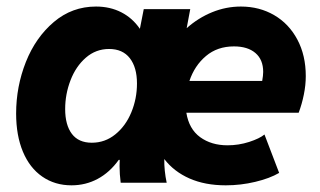

<svg xmlns="http://www.w3.org/2000/svg" viewBox="-20 -553 968 581"><path d="M28.8 -209.5Q28.8 -291 58.3 -365.5Q87.9 -439.9 143.1 -486.6Q198.2 -533.2 270.5 -533.2Q313 -533.2 346.9 -515.9Q380.9 -498.5 403.3 -465.8L415 -525.4H555.7L544.9 -467.8Q580.1 -499 622.1 -516.1Q664.1 -533.2 709 -533.2Q765.1 -533.2 809.8 -507.1Q854.5 -481 879.9 -433.1Q905.3 -385.3 905.3 -322.8Q905.3 -295.4 899.4 -266.6Q893.6 -237.8 883.8 -211.9H543.9Q551.8 -162.6 585.7 -137.9Q619.6 -113.3 668.5 -113.3Q702.1 -113.3 733.9 -123.5Q765.6 -133.8 780.3 -146L824.7 -29.8Q796.4 -13.2 752.4 -2.7Q708.5 7.8 663.1 7.8Q600.6 7.8 553.5 -12.9Q506.3 -33.7 477.1 -71.8Q476.6 -36.6 484.4 0H345.2Q341.8 -26.4 341.8 -50.3Q341.8 -63 342.3 -69.3H339.4Q312 -31.2 275.6 -11.7Q239.3 7.8 196.3 7.8Q146 7.8 107.9 -18.6Q69.8 -44.9 49.3 -94Q28.8 -143.1 28.8 -209.5ZM394.5 -300.3Q394.5 -349.1 372.8 -377Q351.1 -404.8 310.1 -404.8Q270 -404.8 239.7 -378.4Q209.5 -352.1 193.4 -310.1Q177.2 -268.1 177.2 -223.1Q177.2 -174.8 197.5 -147.9Q217.8 -121.1 257.8 -121.1Q297.9 -121.1 329.1 -146.5Q360.4 -171.9 377.4 -213.1Q394.5 -254.4 394.5 -300.3ZM773.4 -308.1Q776.4 -324.7 776.4 -335.4Q776.4 -372.6 752.9 -392.6Q729.5 -412.6 688 -412.6Q637.7 -412.6 603.3 -383.5Q568.8 -354.5 553.2 -308.1Z"/></svg>

Font: Reddit Sans Chocolate ExBold
Style: Italic
Weight: 800
Italic angle: -11.25°
Designer: Stephen Hutchings
Version: Version 1.013